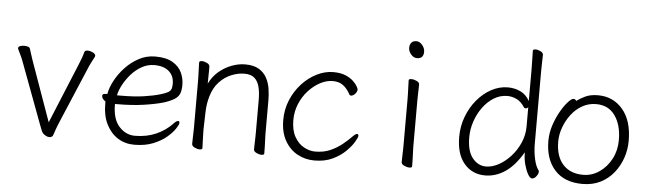

<svg xmlns="http://www.w3.org/2000/svg" viewBox="-47 -881 3593 1070"><g transform="rotate(5 1750.0 -346.0)"><path d="M382 -404Q389 -421 395.5 -438.5Q402 -456 407 -475Q410 -484 425 -484Q439 -484 454 -476.5Q469 -469 469 -458Q469 -456 467 -452Q460 -439 450 -419.5Q440 -400 435 -387L299 -66Q293 -52 287.5 -36.5Q282 -21 277 -6Q274 6 268 10.5Q262 15 254 15Q244 15 234 9.5Q224 4 218 -2Q211 -10 208 -19Q205 -28 197 -47L69 -390Q63 -407 55 -423.5Q47 -440 38 -459Q37 -461 37 -464Q37 -472 47.5 -476Q58 -480 70 -480Q81 -480 91 -477Q101 -474 103 -466Q106 -455 112 -437.5Q118 -420 123 -404L243 -67Z M602 -201V-198Q602 -116 639.5 -75Q677 -34 728 -34Q793 -34 846.5 -57.5Q900 -81 940 -124Q952 -137 961 -137Q969 -137 969 -127Q969 -118 954 -95Q939 -72 909.5 -46.5Q880 -21 834.5 -2.5Q789 16 728 16Q677 16 636.5 -9.5Q596 -35 572 -82.5Q548 -130 548 -195V-210Q527 -224 527 -240Q527 -252 544 -252Q546 -252 550.5 -252.5Q555 -253 555 -253Q561 -289 582.5 -329Q604 -369 637 -404Q670 -439 712 -461.5Q754 -484 803 -484Q864 -484 900 -463Q936 -442 951.5 -409Q967 -376 967 -340Q967 -311 960 -292Q953 -273 932.5 -259.5Q912 -246 872 -233Q827 -220 762 -210.5Q697 -201 614 -201ZM630 -250Q706 -250 759.5 -258Q813 -266 847 -276Q878 -285 891.5 -293Q905 -301 909 -312Q913 -323 913 -341Q913 -385 884 -410.5Q855 -436 802 -436Q765 -436 732 -417.5Q699 -399 673.5 -370Q648 -341 631 -309Q614 -277 609 -250Z M1398 -294Q1398 -334 1390.5 -365Q1383 -396 1363.5 -414Q1344 -432 1306 -432Q1271 -432 1234 -417Q1197 -402 1167 -370.5Q1137 -339 1122 -288Q1110 -248 1108.5 -198.5Q1107 -149 1106 -105V-91Q1106 -63 1107.5 -38.5Q1109 -14 1109 1Q1109 10 1094 10Q1081 10 1065.5 2.5Q1050 -5 1050 -17Q1050 -25 1050.5 -43.5Q1051 -62 1051.5 -80Q1052 -98 1052 -105V-365Q1052 -375 1051.5 -396Q1051 -417 1050 -439Q1049 -461 1049 -472Q1049 -481 1064 -481Q1078 -481 1093 -473.5Q1108 -466 1108 -454Q1108 -446 1108 -428.5Q1108 -411 1107.5 -392Q1107 -373 1107 -359Q1127 -400 1159.5 -427.5Q1192 -455 1230.5 -469.5Q1269 -484 1306 -484Q1354 -484 1383 -466.5Q1412 -449 1427 -421Q1442 -393 1447 -360.5Q1452 -328 1452 -298V-105Q1452 -99 1453 -78Q1454 -57 1454.5 -34Q1455 -11 1455 1Q1455 10 1440 10Q1427 10 1411.5 2.5Q1396 -5 1396 -17Q1396 -25 1396.5 -41.5Q1397 -58 1397.5 -76Q1398 -94 1398 -105Z M1969 -142Q1969 -134 1954.5 -109Q1940 -84 1911 -55Q1882 -26 1838.5 -5Q1795 16 1736 16Q1684 16 1640.5 -8Q1597 -32 1570.5 -79Q1544 -126 1544 -194Q1544 -254 1566 -306.5Q1588 -359 1625 -399Q1662 -439 1707.5 -461.5Q1753 -484 1799 -484Q1841 -484 1868.5 -472Q1896 -460 1912 -444.5Q1928 -429 1935 -416Q1942 -403 1942 -400Q1942 -386 1930.5 -374Q1919 -362 1908 -362Q1902 -362 1899 -367Q1882 -399 1859 -416.5Q1836 -434 1801 -434Q1765 -434 1729.5 -415Q1694 -396 1664.5 -363.5Q1635 -331 1617.5 -288.5Q1600 -246 1600 -199Q1600 -142 1620.5 -105.5Q1641 -69 1672.5 -51.5Q1704 -34 1736 -34Q1784 -34 1821 -50.5Q1858 -67 1887.5 -91Q1917 -115 1940 -139Q1953 -152 1961 -152Q1969 -152 1969 -142Z M2256 -602Q2237 -602 2222.5 -619.5Q2208 -637 2208 -655Q2208 -674 2217.5 -685Q2227 -696 2246 -696Q2263 -696 2278 -678.5Q2293 -661 2293 -641Q2293 -602 2256 -602ZM2224 -368Q2224 -378 2223.5 -399Q2223 -420 2222 -442Q2221 -464 2221 -475Q2221 -483 2236 -483Q2250 -483 2265.5 -475.5Q2281 -468 2281 -457Q2281 -449 2280.5 -432.5Q2280 -416 2279.5 -398Q2279 -380 2279 -368V-105Q2279 -99 2280 -78Q2281 -57 2281.5 -34Q2282 -11 2282 1Q2282 9 2267 9Q2254 9 2238 1.5Q2222 -6 2222 -17Q2222 -25 2222.5 -43.5Q2223 -62 2223.5 -80Q2224 -98 2224 -105Z M2901 -132Q2856 -55 2803 -19.5Q2750 16 2691 16Q2619 16 2574 -36.5Q2529 -89 2529 -186Q2529 -245 2549 -298.5Q2569 -352 2604 -394Q2639 -436 2683.5 -460Q2728 -484 2776 -484Q2814 -484 2846.5 -468.5Q2879 -453 2898 -418V-593Q2898 -624 2897 -653Q2896 -682 2896 -699Q2896 -708 2911 -708Q2924 -708 2939 -700.5Q2954 -693 2954 -681Q2954 -669 2953 -643.5Q2952 -618 2952 -592V-185Q2952 -141 2961 -99.5Q2970 -58 2986 -38Q2988 -36 2988 -30Q2988 -19 2977 -4.5Q2966 10 2953 10Q2942 10 2930 -11Q2918 -32 2909.5 -63.5Q2901 -95 2901 -128ZM2898 -384Q2893 -376 2883 -376Q2877 -376 2874 -381Q2855 -411 2829.5 -423.5Q2804 -436 2777 -436Q2736 -436 2701 -414Q2666 -392 2640 -356Q2614 -320 2599.5 -276.5Q2585 -233 2585 -189Q2585 -110 2616.5 -72Q2648 -34 2691 -34Q2726 -34 2762 -53.5Q2798 -73 2829 -107Q2860 -141 2879 -184.5Q2898 -228 2898 -276Z M3161 -442Q3181 -457 3209.5 -470.5Q3238 -484 3280 -484Q3365 -484 3418.5 -421Q3472 -358 3472 -245Q3472 -197 3456.5 -151Q3441 -105 3411 -67Q3381 -29 3337 -6.5Q3293 16 3235 16Q3135 16 3080.5 -44Q3026 -104 3026 -207Q3026 -252 3040.5 -295.5Q3055 -339 3075.5 -374.5Q3096 -410 3115.5 -431Q3135 -452 3145 -452Q3156 -452 3161 -442ZM3235 -35Q3284 -35 3325.5 -63.5Q3367 -92 3392 -139.5Q3417 -187 3417 -245Q3417 -329 3380 -381.5Q3343 -434 3274 -434Q3232 -434 3196.5 -414Q3161 -394 3135.5 -360.5Q3110 -327 3095.5 -287Q3081 -247 3081 -208Q3081 -125 3122 -80Q3163 -35 3235 -35Z"/></g></svg>

Font: Moon Stars Kai T HW Light
Style: Regular
Weight: 300
Designer: GuiWonder
Version: Version 1.101